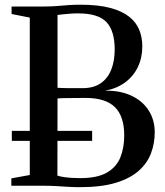

<svg xmlns="http://www.w3.org/2000/svg" viewBox="-20 -770 682 796"><path d="M103.5 -44.5V-697L28 -712V-743H161Q191.5 -743 216 -745Q240.5 -747 263.8 -748.8Q287 -750.5 313.5 -750.5Q387.5 -750.5 437 -737.2Q486.5 -724 515.8 -700.5Q545 -677 557.5 -645.8Q570 -614.5 570 -577.5Q570 -530.5 551.5 -492Q533 -453.5 498.2 -428Q463.5 -402.5 415.5 -394Q477.5 -395 523.8 -373.8Q570 -352.5 595.8 -313Q621.5 -273.5 621.5 -221Q621.5 -176 606.2 -135Q591 -94 555.5 -62.2Q520 -30.5 460.2 -12.2Q400.5 6 311.5 6Q286.5 6 262.2 4.5Q238 3 212.5 1.5Q187 0 159 0H27V-30.5ZM218.5 -406Q228.5 -405.5 242.5 -405Q256.5 -404.5 271 -404.5Q285.5 -404.5 299 -404.5Q312.5 -404.5 322 -404.5Q367.5 -404.5 397 -424.5Q426.5 -444.5 441 -480.8Q455.5 -517 455.5 -565Q455.5 -642 421.5 -678.2Q387.5 -714.5 304 -714.5Q285 -714.5 268.8 -713.2Q252.5 -712 240 -710.5Q227.5 -709 218.5 -708ZM218 -42Q229.5 -38 245.5 -35.8Q261.5 -33.5 279 -32.5Q296.5 -31.5 312.5 -31.5Q383 -31.5 422.8 -54.2Q462.5 -77 478.8 -117Q495 -157 495 -209Q495 -288 456.2 -326Q417.5 -364 334.5 -364Q321.5 -364 305.8 -363.8Q290 -363.5 273.8 -363.5Q257.5 -363.5 243 -363.2Q228.5 -363 218.5 -362ZM362 -227.5V-186H29V-227.5Z"/></svg>

Font: Merriweather 96pt Medium
Style: Regular
Weight: 500
Version: Version 2.100